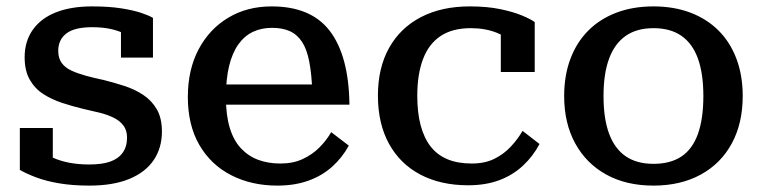

<svg xmlns="http://www.w3.org/2000/svg" viewBox="-20 -568 2385 600"><path d="M377 -138Q377 -161 365.5 -176Q354 -191 334.5 -200.5Q315 -210 290.5 -216Q266 -222 239 -228Q206 -236 174 -246.5Q142 -257 115.5 -274Q89 -291 73 -319Q57 -347 57 -389Q57 -439 82.5 -475Q108 -511 155 -529.5Q202 -548 268 -548Q320 -548 358.5 -542Q397 -536 422 -527.5Q447 -519 458 -512V-388H358V-489Q370 -490 377.5 -486.5Q385 -483 389 -477Q393 -471 394.5 -462.5Q396 -454 394 -444Q382 -457 363 -465.5Q344 -474 320.5 -478.5Q297 -483 268 -483Q213 -483 187.5 -463.5Q162 -444 162 -409Q162 -386 173 -371Q184 -356 204 -347Q224 -338 249.5 -331Q275 -324 304 -318Q336 -310 368.5 -299.5Q401 -289 427.5 -271.5Q454 -254 470 -226.5Q486 -199 486 -157Q486 -106 460.5 -68Q435 -30 384.5 -9Q334 12 259 12Q207 12 165.5 5Q124 -2 93.5 -13.5Q63 -25 42 -37V-168H145V-34Q128 -41 119 -49.5Q110 -58 106.5 -67Q103 -76 104 -84Q105 -92 109 -98Q124 -85 146 -75Q168 -65 196.5 -59.5Q225 -54 259 -54Q299 -54 324.5 -63Q350 -72 363.5 -91Q377 -110 377 -138Z M686 -264Q686 -208 698 -168.5Q710 -129 733 -104.5Q756 -80 787 -68.5Q818 -57 856 -57Q896 -57 926 -71Q956 -85 978 -107Q1000 -129 1015 -155L1070 -113Q1050 -76 1018.5 -47.5Q987 -19 944 -3.5Q901 12 847 12Q766 12 702.5 -20.5Q639 -53 603 -115Q567 -177 567 -265Q567 -350 600.5 -413.5Q634 -477 693 -512.5Q752 -548 829 -548Q890 -548 935.5 -529Q981 -510 1010.5 -471.5Q1040 -433 1055.5 -375.5Q1071 -318 1072 -241H658V-304H981L956 -280Q954 -336 946.5 -375Q939 -414 924 -437Q909 -460 886 -470.5Q863 -481 830 -481Q797 -481 770.5 -468.5Q744 -456 725 -429.5Q706 -403 696 -362Q686 -321 686 -264Z M1454 -57Q1495 -57 1524.5 -71.5Q1554 -86 1576 -109.5Q1598 -133 1613 -159L1666 -118Q1646 -80 1614.5 -50.5Q1583 -21 1540.5 -5Q1498 11 1443 11Q1357 11 1293.5 -22.5Q1230 -56 1195.5 -119Q1161 -182 1161 -269Q1161 -356 1196 -418.5Q1231 -481 1295.5 -514.5Q1360 -548 1448 -548Q1502 -548 1543 -539.5Q1584 -531 1611.5 -519.5Q1639 -508 1651 -499V-343H1545V-478Q1556 -477 1564.5 -472.5Q1573 -468 1578.5 -461Q1584 -454 1586 -446Q1588 -438 1587 -432Q1567 -452 1531.5 -466Q1496 -480 1451 -480Q1394 -480 1357 -455.5Q1320 -431 1302 -383.5Q1284 -336 1284 -269Q1284 -216 1294.5 -176.5Q1305 -137 1325.5 -110.5Q1346 -84 1378 -70.5Q1410 -57 1454 -57Z M2301 -268Q2301 -183 2267 -120Q2233 -57 2170 -22.5Q2107 12 2022 12Q1937 12 1874.5 -22.5Q1812 -57 1777.5 -120Q1743 -183 1743 -268Q1743 -332 1762.5 -384Q1782 -436 1818.5 -472.5Q1855 -509 1906.5 -528.5Q1958 -548 2022 -548Q2086 -548 2137.5 -528.5Q2189 -509 2225.5 -472.5Q2262 -436 2281.5 -384Q2301 -332 2301 -268ZM1866 -268Q1866 -197 1883.5 -150Q1901 -103 1935.5 -79.5Q1970 -56 2022 -56Q2075 -56 2109.5 -79Q2144 -102 2161 -149.5Q2178 -197 2178 -268Q2178 -338 2161 -385Q2144 -432 2109.5 -456Q2075 -480 2022 -480Q1970 -480 1935.5 -456Q1901 -432 1883.5 -385Q1866 -338 1866 -268Z"/></svg>

Font: Roboto Serif Medium
Style: Regular
Weight: 500
Designer: Greg Gazdowicz
Foundry: Commercial Type
Version: Version 1.008